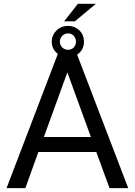

<svg xmlns="http://www.w3.org/2000/svg" viewBox="-20 -967 692 987"><path d="M309.6 -857.4H365.2L472.7 -947.3H380.4ZM543 0H639.2L376.5 -686C380.4 -689 384.3 -691.9 388.2 -695.3C403.8 -710.4 411.6 -729.5 411.6 -752.4C411.6 -776.4 403.8 -795.9 387.7 -811C371.6 -826.2 352.1 -834 330.1 -834C306.6 -834 286.6 -826.2 270.5 -810.5C254.4 -794.4 246.1 -775.4 246.1 -752.4C246.1 -730 254.4 -710.9 270.5 -695.8C272.9 -693.8 274.9 -691.9 277.3 -689.9L13.7 0H110.4L177.2 -185.5H475.1ZM287.6 -752.4C287.6 -775.9 306.2 -795.4 330.1 -795.4C353 -795.4 370.6 -777.3 370.6 -752.4C370.6 -729 353 -710.9 330.1 -710.9C306.6 -710.9 287.6 -729.5 287.6 -752.4ZM326.2 -595.2 447.3 -262.7H205.6Z"/></svg>

Font: Roboto
Style: Regular
Weight: 400
Designer: Google
Version: Version 2.137; 2017